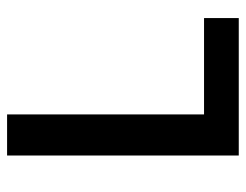

<svg xmlns="http://www.w3.org/2000/svg" viewBox="-96 -598 694 542"><g transform="rotate(-90 251.0 -327.0)"><path d="M83 0V-654H199V-98H471V0Z"/></g></svg>

Font: CV Source Sans Light
Style: Bold
Weight: 600
Designer: Paul D. Hunt
Foundry: Adobe Systems Incorporated
Version: Version 3.001